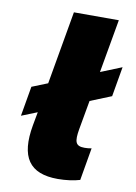

<svg xmlns="http://www.w3.org/2000/svg" viewBox="-83 -775 596 842"><g transform="rotate(10 214.5 -354.0)"><path d="M234 12C269 12 306 7 332 -1L357 -146C347 -144 337 -143 326 -143C285 -143 279 -162 289 -220L312 -349L406 -387L429 -520L335 -482L377 -720H177L120 -394L50 -366L27 -233L97 -261L86 -201C60 -56 107 12 234 12Z"/></g></svg>

Font: Fixel Display 20240404 Black
Style: Italic
Weight: 900
Italic angle: -10°
Designer: AlfaBravo + MacPaw
Foundry: Kyrylo Tkachov, Marchela Mozhyna, Serhii Makarenko, Maria Weinstein, Zakhar Kryvoshyya
Version: Version 1.211;Glyphs 3.2 (3225)